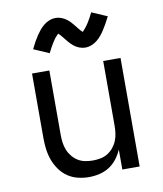

<svg xmlns="http://www.w3.org/2000/svg" viewBox="-85 -828 770 906"><g transform="rotate(-10 300.0 -375.5)"><path d="M268 8Q242 8 215.5 1.5Q189 -5 167 -20Q145 -35 129 -57.5Q113 -80 104 -105Q95 -130 91.5 -156.5Q88 -183 88 -210V-520H171V-210Q171 -192 173.5 -173.5Q176 -155 183 -138Q190 -121 202 -106.5Q214 -92 229.5 -82.5Q245 -73 263.5 -69.5Q282 -66 300 -66Q318 -66 336.5 -69.5Q355 -73 370.5 -82.5Q386 -92 398 -106.5Q410 -121 417 -138Q424 -155 426.5 -173.5Q429 -192 429 -210V-520H512V0H429V-96Q419 -72 403 -51.5Q387 -31 366 -17.5Q345 -4 319.5 2Q294 8 268 8ZM358 -597Q350 -597 342.5 -598.5Q335 -600 328.5 -602.5Q322 -605 315 -609Q308 -613 302.5 -617.5Q297 -622 291 -628Q285 -634 280.5 -639.5Q276 -645 271.5 -650.5Q267 -656 261.5 -663Q256 -670 251.5 -675Q247 -680 242 -684Q240 -682 236 -677.5Q232 -673 230 -671Q228 -669 225.5 -666Q223 -663 221 -659.5Q219 -656 216 -652Q213 -648 210.5 -643.5Q208 -639 205 -634Q202 -629 199 -623.5Q196 -618 193 -612Q190 -606 187 -600L113 -632Q122 -651 130.5 -666Q139 -681 147 -693Q155 -705 164 -716Q173 -727 185 -737Q197 -747 212 -753Q227 -759 242 -759Q250 -759 257.5 -757.5Q265 -756 271.5 -753.5Q278 -751 285 -747Q292 -743 297.5 -738.5Q303 -734 309 -728Q315 -722 319.5 -716.5Q324 -711 328.5 -705.5Q333 -700 338.5 -693Q344 -686 348.5 -681Q353 -676 358 -672Q360 -674 364 -678.5Q368 -683 370 -685.5Q372 -688 374.5 -691Q377 -694 379 -697Q381 -700 384 -704Q387 -708 389.5 -712.5Q392 -717 395 -722Q398 -727 401 -732.5Q404 -738 407 -744Q410 -750 413 -756L487 -724Q478 -706 469.5 -691Q461 -676 453 -663.5Q445 -651 436 -640Q427 -629 415 -619Q403 -609 388 -603Q373 -597 358 -597Z"/></g></svg>

Font: Iosevka Meiseki Sans
Style: Regular
Weight: 400
Monospace: yes
Designer: Belleve Invis
Foundry: Belleve Invis
Version: Version 11.2.6; ttfautohint (v1.8.4)